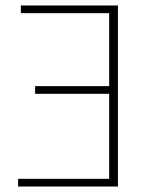

<svg xmlns="http://www.w3.org/2000/svg" viewBox="-20 -680 550 700"><path d="M46 0V-28H378V-338H108V-366H378V-632H56V-660H410V0Z"/></svg>

Font: Source Sans 3 Variable
Style: Regular
Weight: 200
Designer: Paul D. Hunt
Foundry: Adobe Systems Incorporated
Version: Version 3.026